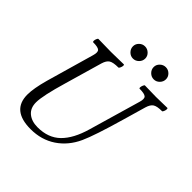

<svg xmlns="http://www.w3.org/2000/svg" viewBox="-223 -997 1170 1170"><g transform="rotate(45 362.5 -412.0)"><path d="M307.1 -785.2Q307.1 -806.2 322.8 -821.5Q338.4 -836.9 359.9 -836.9Q381.3 -836.9 397.2 -821.5Q413.1 -806.2 413.1 -785.2Q413.1 -763.7 397.2 -747.8Q381.3 -731.9 359.9 -731.9Q338.4 -731.9 322.8 -747.8Q307.1 -763.7 307.1 -785.2ZM485.8 -785.2Q485.8 -806.2 501.7 -821.5Q517.6 -836.9 539.1 -836.9Q560.5 -836.9 576.2 -821.5Q591.8 -806.2 591.8 -785.2Q591.8 -763.7 576.2 -747.8Q560.5 -731.9 539.1 -731.9Q517.6 -731.9 501.7 -747.8Q485.8 -763.7 485.8 -785.2ZM223.1 13.2Q60.1 13.2 60.1 -122.1Q60.1 -175.3 85 -265.1L173.8 -575.2Q183.6 -608.4 172.1 -619.6Q160.6 -630.9 118.2 -630.9Q114.3 -632.3 114.5 -640.6Q114.7 -648.9 118.9 -658.4Q123 -668 127 -668Q201.2 -666 236.8 -666Q275.9 -666 346.2 -668Q350.1 -666.5 349.4 -658.2Q348.6 -649.9 344.2 -640.4Q339.8 -630.9 335.9 -630.9Q292 -630.9 273.4 -619.6Q254.9 -608.4 245.1 -575.2L175.8 -335Q130.9 -182.6 130.9 -126Q130.9 -76.7 162.4 -50.8Q193.8 -24.9 245.1 -24.9Q336.9 -24.9 392.1 -79.1Q447.3 -133.3 478 -240.2L575.2 -575.2Q585 -608.4 573.2 -619.6Q561.5 -630.9 518.1 -630.9Q514.2 -632.3 514.9 -640.6Q515.6 -648.9 519.8 -658.4Q523.9 -668 527.8 -668Q594.2 -666 625 -666Q656.7 -666 721.2 -668Q725.1 -666.5 724.6 -658.2Q724.1 -649.9 720 -640.4Q715.8 -630.9 711.9 -630.9Q669.9 -630.9 651.9 -619.6Q633.8 -608.4 624 -575.2L583 -433.1Q526.4 -235.8 493.2 -163.1Q455.1 -80.1 385.3 -33.4Q315.4 13.2 223.1 13.2Z"/></g></svg>

Font: Junicode SmCond
Style: Italic
Weight: 400
Width: 4
Italic angle: -11°
Designer: Peter S. Baker
Version: Version 2.206